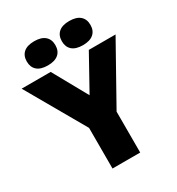

<svg xmlns="http://www.w3.org/2000/svg" viewBox="-256 -1103 1143 1240"><g transform="rotate(-30 316.0 -482.5)"><path d="M216 0V-303L-34.5 -740H182L324.5 -484L466.5 -740H666L422.5 -305V0ZM450 -785Q397.5 -785 370.5 -808.5Q343.5 -832 343.5 -875Q343.5 -918 370.5 -941.5Q397.5 -965 450 -965Q502 -965 529.2 -941.5Q556.5 -918 556.5 -875Q556.5 -832 529.2 -808.5Q502 -785 450 -785ZM188.5 -785Q136 -785 109 -808.5Q82 -832 82 -875Q82 -918 109 -941.5Q136 -965 188.5 -965Q240.5 -965 267.8 -941.5Q295 -918 295 -875Q295 -832 267.8 -808.5Q240.5 -785 188.5 -785Z"/></g></svg>

Font: Encode Sans SemiCondensed SemiCondensed Black
Style: Regular
Weight: 900
Width: 4
Designer: Multiple Designers
Foundry: Impallari Type
Version: Version 3.000; ttfautohint (v1.8.3) -l 8 -r 50 -G 200 -x 14 